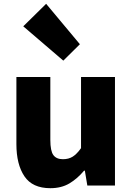

<svg xmlns="http://www.w3.org/2000/svg" viewBox="-20 -973 694 1007"><path d="M244 14Q150 14 108 -48.5Q66 -111 66 -217V-569H244V-239Q244 -181 260 -159.5Q276 -138 310 -138Q340 -138 361.5 -151.5Q383 -165 405 -196V-569H583V0H438L425 -78H421Q386 -36 344 -11Q302 14 244 14ZM312 -655 102 -835 222 -953 399 -741Z"/></svg>

Font: Noto Sans TC Thin Black
Style: Regular
Weight: 900
Version: Version 2.004-H2;hotconv 1.0.118;makeotfexe 2.5.65603